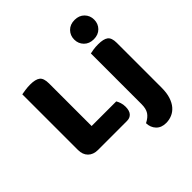

<svg xmlns="http://www.w3.org/2000/svg" viewBox="-231 -889 1263 1263"><g transform="rotate(-45 400.0 -258.0)"><path d="M158 3Q115 3 90 -22Q65 -47 65 -90V-608Q77 -610 100 -613.5Q123 -617 146 -617Q196 -617 218 -600Q240 -583 240 -534V-138H469Q476 -127 482 -109Q488 -91 488 -70Q488 -33 472 -15Q456 3 428 3ZM744 9Q744 58 732.5 93Q721 128 701.5 150.5Q682 173 656 184Q630 195 601 195Q557 195 532 168.5Q507 142 506 102Q542 84 558 59.5Q574 35 574 -7V-479Q585 -482 605.5 -485Q626 -488 650 -488Q700 -488 722 -471.5Q744 -455 744 -408ZM561 -621Q561 -659 586.5 -685Q612 -711 654 -711Q696 -711 721.5 -685Q747 -659 747 -621Q747 -583 721.5 -557Q696 -531 654 -531Q612 -531 586.5 -557Q561 -583 561 -621Z"/></g></svg>

Font: Baloo Tammudu 2 ExtraBold
Style: Regular
Weight: 800
Designer: Maithili Shingre, Omkar Shende and Ek Type
Foundry: Ek Type
Version: Version 1.640;hotconv 1.0.111;makeotfexe 2.5.65597; ttfautoh